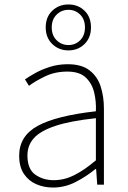

<svg xmlns="http://www.w3.org/2000/svg" viewBox="-20 -828 576 861"><path d="M218 13Q177 13 142.5 -2Q108 -17 87 -48.5Q66 -80 66 -130Q66 -218 149 -263.5Q232 -309 410 -329Q412 -372 402.5 -412.5Q393 -453 365 -480Q337 -507 282 -507Q226 -507 181 -485Q136 -463 110 -443L92 -472Q109 -484 137.5 -500Q166 -516 203.5 -528Q241 -540 284 -540Q346 -540 381.5 -512.5Q417 -485 431.5 -440Q446 -395 446 -341V0H416L411 -70H408Q368 -37 319.5 -12Q271 13 218 13ZM221 -20Q268 -20 313 -42.5Q358 -65 410 -109V-298Q296 -286 228.5 -263.5Q161 -241 132 -208.5Q103 -176 103 -131Q103 -70 138 -45Q173 -20 221 -20ZM287 -602Q244 -602 214.5 -630.5Q185 -659 185 -705Q185 -752 214.5 -780Q244 -808 287 -808Q330 -808 359 -780Q388 -752 388 -705Q388 -659 359 -630.5Q330 -602 287 -602ZM287 -626Q318 -626 339.5 -647.5Q361 -669 361 -705Q361 -741 339.5 -762.5Q318 -784 287 -784Q256 -784 234 -762.5Q212 -741 212 -705Q212 -669 234 -647.5Q256 -626 287 -626Z"/></svg>

Font: Noto Sans TC Thin
Style: Regular
Weight: 100
Designer: Ryoko NISHIZUKA 西塚涼子 (kana, bopomofo & ideographs); Paul D. Hunt (Latin, Greek & Cyrillic); Sandoll Communications 산돌커뮤니
Foundry: Adobe
Version: Version 2.004-H2;hotconv 1.0.118;makeotfexe 2.5.65603